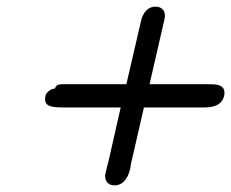

<svg xmlns="http://www.w3.org/2000/svg" viewBox="-20 -554 697 579"><path d="M117 -265Q119 -273 128 -280Q137 -287 146 -287Q149 -300 166 -300H361L407 -498Q420 -534 449 -534Q464 -534 472 -524Q480 -514 476 -496L431 -300H611Q624 -300 631 -299Q662 -295 656 -265Q648 -230 597 -230H414L375 -60Q372 -31 359 -13Q346 5 325 5Q309 5 301.5 -6.5Q294 -18 299 -35L304 -56Q306 -64 307 -67L344 -230H166Q135 -230 124 -237.5Q113 -245 117 -265Z"/></svg>

Font: Coval
Style: Medium Italic
Weight: 500
Foundry: Context Ltd
Version: Version 001.000